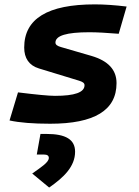

<svg xmlns="http://www.w3.org/2000/svg" viewBox="-20 -547 626 864"><path d="M205.6 9.8C405.3 9.8 504.4 -50.8 504.4 -172.9C504.4 -233.4 466.3 -273.4 391.6 -295.4L253.9 -335.4C238.3 -339.8 229.5 -345.7 229.5 -355.5C229.5 -386.7 279.8 -401.9 381.8 -401.9C416 -401.9 460 -399.4 514.2 -395L549.8 -517.6C497.6 -523.9 450.2 -527.3 406.7 -527.3C194.3 -527.3 88.9 -462.9 88.9 -333C88.9 -285.6 110.4 -252.4 155.8 -238.8L335 -184.1C351.1 -179.2 360.4 -173.8 360.4 -163.6C360.4 -131.3 316.4 -115.7 227.5 -115.7C199.2 -115.7 144 -121.1 61 -131.3L22.9 -4.9C67.9 4.9 128.4 9.8 205.6 9.8ZM201.2 296.9C265.6 252.4 317.9 203.1 317.9 135.7C317.9 81.1 276.4 55.7 189 55.7H162.1L145.5 148.4H177.2C192.4 148.4 199.7 153.3 199.7 163.6C199.7 183.6 165.5 205.1 125 233.9Z"/></svg>

Font: Cascadia Mono PL
Style: Bold Italic
Weight: 700
Italic angle: -10°
Monospace: yes
Designer: Aaron Bell
Foundry: Saja Typeworks
Version: Version 2404.023